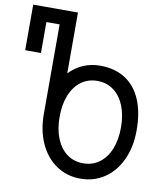

<svg xmlns="http://www.w3.org/2000/svg" viewBox="-88 -841 774 923"><g transform="rotate(10 299.5 -380.0)"><path d="M140.5 -263.5V-701H76V-550H-1V-772.5H217.5V-475.5Q247 -506.5 285.2 -523Q323.5 -539.5 367 -539.5Q439 -539.5 489.8 -507.2Q540.5 -475 567 -413.2Q593.5 -351.5 593.5 -264Q593.5 -183 564.8 -120.2Q536 -57.5 484.5 -22.8Q433 12 367 12Q301 12 249.5 -22.8Q198 -57.5 169.2 -120.2Q140.5 -183 140.5 -263.5ZM517 -264Q517 -324.5 498.5 -370Q480 -415.5 446 -440.2Q412 -465 367 -465Q322 -465 288.2 -440.2Q254.5 -415.5 236 -370Q217.5 -324.5 217.5 -264V-263.5Q217.5 -203.5 236 -158Q254.5 -112.5 288.2 -87.8Q322 -63 367 -63Q412 -63 446 -87.8Q480 -112.5 498.5 -158Q517 -203.5 517 -264Z"/></g></svg>

Font: JuliaMono
Style: Regular
Weight: 400
Monospace: yes
Designer: cormullion
Foundry: corm
Version: Version 0.055; ttfautohint (v1.8.4)